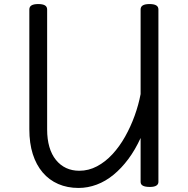

<svg xmlns="http://www.w3.org/2000/svg" viewBox="-20 -910 928 949"><path d="M368 19Q313 19 268 -0.5Q223 -20 191 -57.5Q159 -95 142 -148.5Q125 -202 125 -271V-863Q125 -877 136 -883.5Q147 -890 169 -890Q191 -890 202 -883.5Q213 -877 213 -863V-270Q213 -222 224 -184Q235 -146 256.5 -119.5Q278 -93 307 -79.5Q336 -66 372 -66Q418 -66 459.5 -88Q501 -110 536 -148Q571 -186 598.5 -235Q626 -284 645.5 -338Q665 -392 675 -445V-863Q675 -877 686 -883.5Q697 -890 719 -890Q741 -890 752 -883.5Q763 -877 763 -863V-11Q763 1 752.5 7.5Q742 14 721 14Q698 14 686.5 8Q675 2 675 -11V-228Q648 -169 614 -123.5Q580 -78 541 -46Q502 -14 458 2.5Q414 19 368 19Z"/></svg>

Font: Playwrite GB J
Style: Regular
Weight: 400
Designer: Veronika Burian, José Scaglione
Foundry: TypeTogether
Version: Version 1.002